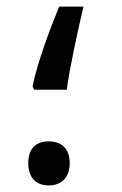

<svg xmlns="http://www.w3.org/2000/svg" viewBox="-20 -555 372 584"><path d="M84 -282H183C192 -349 217 -464 234 -535H160C132 -467 94 -366 79 -292ZM128 9C164 9 192 -12 192 -59C192 -106 164 -125 128 -125C92 -125 66 -106 66 -59C66 -12 92 9 128 9Z"/></svg>

Font: Noto Sans Arabic ExtCond Med
Style: Regular
Weight: 500
Width: 2
Designer: Monotype Design Team, Nadine Chahine, Nizar Qandah and Khaled Hosny
Foundry: Monotype Imaging Inc.
Version: Version 2.012